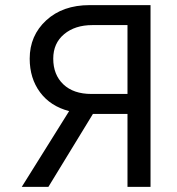

<svg xmlns="http://www.w3.org/2000/svg" viewBox="-20 -730 693 750"><path d="M65 0 250 -296Q177 -315 136.5 -369.5Q96 -424 96 -501Q96 -591 160.5 -650.5Q225 -710 330 -710H568V0H478V-285H368H343L169 0ZM337 -363H478V-632H341Q273 -632 230.5 -596.5Q188 -561 188 -501Q188 -438 227.5 -400.5Q267 -363 337 -363Z"/></svg>

Font: Raleway-v4020 Medium
Style: Regular
Weight: 500
Designer: Matt McInerney, Pablo Impallari, Rodrigo Fuenzalida
Foundry: Matt McInerney, Pablo Impallari, Rodrigo Fuenzalida
Version: Version 4.020;PS 004.020;hotconv 1.0.88;makeotf.lib2.5.64775